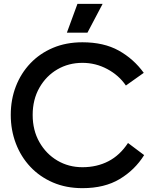

<svg xmlns="http://www.w3.org/2000/svg" viewBox="-20 -966 810 999"><path d="M409 13Q324 13 255.5 -16.5Q187 -46 138 -98Q89 -150 62.5 -219.5Q36 -289 36 -368Q36 -448 62.5 -516.5Q89 -585 138 -636.5Q187 -688 255.5 -717Q324 -746 409 -746Q520 -746 597.5 -703Q675 -660 728 -587L635 -521Q599 -574 538.5 -606.5Q478 -639 409 -639Q337 -639 278.5 -605Q220 -571 185 -509.5Q150 -448 150 -368Q150 -288 185 -226.5Q220 -165 278.5 -130.5Q337 -96 409 -96Q484 -96 544 -127Q604 -158 646 -222L730 -159Q682 -82 603 -34.5Q524 13 409 13ZM383 -946H514L435 -796H328Z"/></svg>

Font: Kreadon Light
Style: Bold
Weight: 600
Designer: Reiya WATANABE
Foundry: StudioGnu
Version: Version 1.003; ttfautohint (v1.8.4.7-5d5b);gftools[0.9.32]